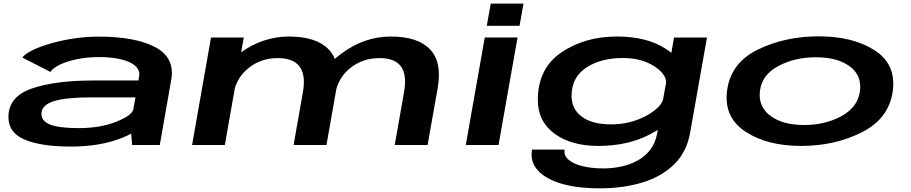

<svg xmlns="http://www.w3.org/2000/svg" viewBox="-20 -790 4962 1046"><path d="M700 0 694.5 -62Q672 -49.5 644 -38.5Q526 8.5 365.5 8.5Q203.5 8.5 113.8 -29.8Q24 -68 26 -155.5Q27.5 -263.5 152.8 -307.5Q278 -351.5 490.5 -351.5H734L738 -373Q746.5 -423 685.8 -451Q625 -479 517 -479Q454 -479 398.8 -467.5Q343.5 -456 305.5 -437.5Q267.5 -419 255 -398L101.5 -476.5Q117.5 -497.5 159.8 -517.8Q202 -538 260.5 -554.5Q319 -571 385.2 -580.8Q451.5 -590.5 516 -590.5Q719 -590.5 826.5 -532.8Q934 -475 913 -356L850.5 0ZM706 -193 718 -259.5H479.5Q341 -259.5 275.5 -239.5Q210 -219.5 206 -175.5Q202 -132.5 251.2 -112.2Q300.5 -92 409 -92Q527 -92 614 -127Q699 -161.5 706 -193Z M1026.5 0 1129.5 -585.5H1308L1294 -505.5Q1415 -591 1554.5 -591Q1703 -591 1770.5 -521Q1792 -498.5 1804 -469Q1821.5 -484.5 1841.5 -499Q1965.5 -591 2108.5 -591Q2257 -591 2323 -521Q2389 -451 2364.5 -310.5L2309.5 0H2130.5L2181.5 -290Q2197.5 -381 2165 -427.2Q2132.5 -473.5 2047 -473.5Q1956.5 -473.5 1889 -420Q1833 -375.5 1812.5 -306L1758.5 0H1579.5L1630.5 -290Q1646.5 -381 1612.2 -427.2Q1578 -473.5 1492.5 -473.5Q1402.5 -473.5 1335 -420Q1280.5 -377 1259.5 -310.5L1205 0Z M2517.5 0 2621 -586H2799.5L2696 0ZM2653.5 -770.5H2832L2810.5 -649.5H2632Z M3248.5 236Q3121.5 236 3035 209.5Q2948.5 183 2907.8 135.5Q2867 88 2878.5 25H3056Q3050.5 56.5 3076.8 79.5Q3103 102.5 3152.8 115Q3202.5 127.5 3267.5 127.5Q3316 127.5 3363.8 117.5Q3411.5 107.5 3452.5 85.2Q3493.5 63 3522 26.5Q3550.5 -10 3560 -63L3563.5 -82Q3545.5 -71 3524.5 -60Q3403 5 3240 5Q3091.5 5 3000.8 -62Q2910 -129 2910 -245Q2910 -417.5 3038 -504.2Q3166 -591 3340 -591Q3502.5 -591 3603.5 -526Q3622.5 -514 3637.5 -502.5L3652 -585.5H3831.5L3740 -68.5Q3721.5 38 3652.8 105.2Q3584 172.5 3479.5 204.2Q3375 236 3248.5 236ZM3609 -341Q3608.5 -386 3547.5 -427Q3477.5 -474 3373.5 -474Q3254.5 -474 3175.5 -422.8Q3096.5 -371.5 3094 -274Q3091 -200 3147.2 -156.2Q3203.5 -112.5 3310 -112.5Q3414 -112.5 3500 -159Q3576.5 -200.5 3592 -246Z M4344 5Q4159 5 4040.8 -73Q3922.5 -151 3941 -296Q3960.5 -447 4108 -519.5Q4255.5 -592 4441 -592Q4626 -592 4744.2 -516.5Q4862.5 -441 4844 -296Q4824.5 -145.5 4677 -70.2Q4529.5 5 4344 5ZM4360.5 -109Q4476.5 -109 4565.2 -158Q4654 -207 4665 -294.5Q4676 -380 4608.8 -429Q4541.5 -478 4425.5 -478Q4309 -478 4219.8 -430Q4130.5 -382 4120 -294.5Q4110 -209 4177 -159Q4244 -109 4360.5 -109Z"/></svg>

Font: Anybody UltraExpanded SemiBold
Style: Italic
Weight: 600
Width: 9
Italic angle: -10°
Designer: Tyler Finck
Foundry: Etcetera Type Company
Version: Version 1.010; ttfautohint (v1.8.3) -l 8 -r 50 -G 200 -x 14 